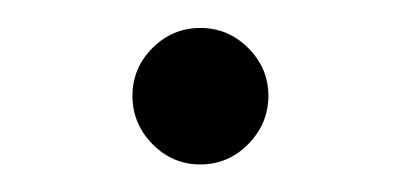

<svg xmlns="http://www.w3.org/2000/svg" viewBox="-20 -482 288 138"><path d="M89.6 -378.4Q75.2 -393.1 75.2 -413.1Q75.2 -433.1 89.6 -447.5Q104 -461.9 124 -461.9Q144 -461.9 158.4 -447.5Q172.9 -433.1 172.9 -413.1Q172.9 -393.1 158.4 -378.4Q144 -363.8 124 -363.8Q104 -363.8 89.6 -378.4Z"/></svg>

Font: Dihjauti S
Style: Bold
Weight: 700
Designer: T. Christopher White
Version: Version 3.0.0